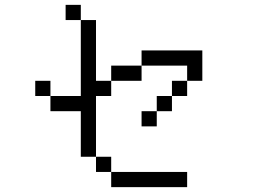

<svg xmlns="http://www.w3.org/2000/svg" viewBox="-20 -770 1040 790"><path d="M312.5 -687.5H250V-750H312.5ZM125 -437.5H187.5V-375H125ZM187.5 -375H312.5V-687.5H375V-437.5H437.5V-375H375V-125H312.5V-312.5H187.5ZM375 -125H437.5V-62.5H375ZM437.5 -62.5H750V0H437.5ZM437.5 -500H562.5V-437.5H437.5ZM562.5 -312.5H625V-250H562.5ZM562.5 -562.5H812.5V-437.5H750V-500H562.5ZM625 -375H687.5V-312.5H625ZM687.5 -437.5H750V-375H687.5Z"/></svg>

Font: 寒蝉点阵体 16px
Style: Regular
Weight: 400
Designer: Designed by Warren2060
Foundry: ChillType
Version: Version 1.000